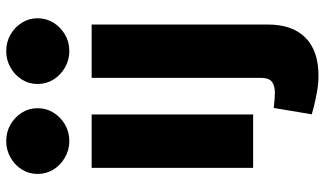

<svg xmlns="http://www.w3.org/2000/svg" viewBox="-232 -598 1039 614"><g transform="rotate(-90 287.0 -290.5)"><path d="M57.7 0V-516.4H228.5V0ZM143.3 -587.8Q115.1 -587.8 90.8 -601.8Q66.4 -615.8 52.3 -638.6Q38.2 -661.5 38.2 -689.5Q38.2 -716.9 52.4 -739.5Q66.6 -762.2 90.8 -775.9Q114.9 -789.6 143.1 -789.6Q172.6 -789.6 196.3 -775.9Q220.1 -762.2 234.3 -739.5Q248.5 -716.9 248.5 -689.5Q248.5 -661.5 234.4 -638.6Q220.3 -615.8 196.5 -601.8Q172.8 -587.8 143.3 -587.8ZM352.9 209Q328.1 209 302.4 204.5Q276.7 200 250.8 193.5L228.9 187.5L249.3 66L260.8 67Q268.8 68 278.8 68.7Q288.8 69.5 298.3 69.5Q321.3 69.5 333.4 59.7Q345.4 49.9 345.4 26.4V-516.4H516.1V46.4Q516.1 125.7 474 167.3Q431.8 209 352.9 209ZM431 -587.8Q402.8 -587.8 378.5 -601.8Q354.1 -615.8 340 -638.6Q325.9 -661.5 325.9 -689.5Q325.9 -716.9 340.1 -739.5Q354.3 -762.2 378.5 -775.9Q402.6 -789.6 430.8 -789.6Q460.3 -789.6 484 -775.9Q507.7 -762.2 521.9 -739.5Q536.1 -716.9 536.1 -689.5Q536.1 -661.5 522 -638.6Q507.9 -615.8 484.2 -601.8Q460.5 -587.8 431 -587.8Z"/></g></svg>

Font: REM Medium
Style: Regular
Weight: 500
Designer: Octavio Pardo
Foundry: Ashler Design
Version: Version 1.005;gftools[0.9.28]